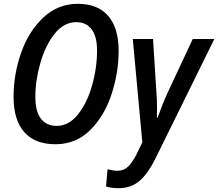

<svg xmlns="http://www.w3.org/2000/svg" viewBox="-20 -745 1142 1005"><path d="M51 -238Q51 -356 90.5 -468.5Q130 -581 206.5 -653Q283 -725 387 -725Q492 -725 546.5 -661.5Q601 -598 601 -480Q601 -365 564 -252Q527 -139 452.5 -64.5Q378 10 270 10Q163 10 107 -53.5Q51 -117 51 -238ZM488 -481Q488 -553 460 -591Q432 -629 379 -629Q314 -629 265.5 -567.5Q217 -506 191 -414.5Q165 -323 165 -238Q165 -162 194 -124Q223 -86 277 -86Q340 -86 388 -146Q436 -206 462 -298Q488 -390 488 -481ZM535 231 543 141Q575 149 594 149Q627 149 649.5 128Q672 107 694 64L725 0L675 -541H781L798 -273Q802 -232 802 -173Q802 -142 801 -129H805Q828 -195 857 -259L989 -541H1102L792 88Q753 166 709 203Q665 240 600 240Q561 240 535 231Z"/></svg>

Font: Noto Sans UI NarrowMedium
Style: Italic
Weight: 500
Width: 4
Italic angle: -12°
Designer: Monotype Design Team
Foundry: Monotype Imaging Inc.
Version: Version 1.001